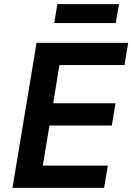

<svg xmlns="http://www.w3.org/2000/svg" viewBox="-20 -904 640 924"><path d="M40 0 156 -698H597L579 -591H266L236 -407H536L518 -300H218L186 -107H499L481 0ZM256 -884H553L537 -793H241Z"/></svg>

Font: IBM Plex Mono SemiBold
Style: Italic
Weight: 600
Italic angle: -9°
Monospace: yes
Designer: Mike Abbink, Paul van der Laan, Pieter van Rosmalen
Foundry: Bold Monday
Version: Version 2.3